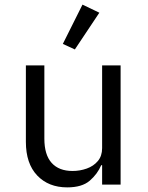

<svg xmlns="http://www.w3.org/2000/svg" viewBox="-20 -799 640 831"><path d="M422 -84H418Q402 -46 368.5 -17Q335 12 271 12Q190 12 141 -39.5Q92 -91 92 -185V-516H172V-199Q172 -129 203.5 -94Q235 -59 294 -59Q326 -59 355.5 -69.5Q385 -80 403.5 -102Q422 -124 422 -158V-516H502V0H422ZM304 -585 252 -609 337 -779 410 -744Z"/></svg>

Font: Lilex Nerd Font
Style: Regular
Weight: 400
Designer: Mike Abbink, Paul van der Laan, Pieter van Rosmalen, Mikhael Khrustik
Foundry: Mikhael Khrustik
Version: Version 2.400; ttfautohint (v1.8.4.7-5d5b);Nerd Fonts 3.3.0